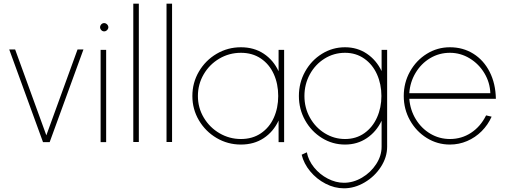

<svg xmlns="http://www.w3.org/2000/svg" viewBox="-20 -770 2736 1040"><path d="M213 0 30 -502H62L231 -37L400 -502H432L249 0Z M555 -500V0H525V-500ZM544 -600Q538 -600 533 -603.2Q528 -606.5 525 -611.8Q522 -617 522 -622Q522 -628 525 -633.2Q528 -638.5 533 -641.8Q538 -645 544 -645Q550 -645 555.2 -641.8Q560.5 -638.5 563.8 -633.2Q567 -628 567 -622Q567 -617 563.8 -611.8Q560.5 -606.5 555.2 -603.2Q550 -600 544 -600Z M702 -750H732V-1H702Z M882 -750H912V-1H882Z M1519 -500V0H1489V-117Q1461 -56.5 1408.5 -21.8Q1356 13 1285 13Q1213.5 13 1153.2 -22.5Q1093 -58 1057.5 -118.2Q1022 -178.5 1022 -250Q1022 -322 1057.5 -382.5Q1093 -443 1153.2 -478.5Q1213.5 -514 1285 -514Q1356 -514 1408.5 -479.2Q1461 -444.5 1489 -384V-500ZM1285 -17Q1347.5 -17 1393.2 -48Q1439 -79 1463 -132Q1487 -185 1487 -250Q1487 -316 1462.8 -369.2Q1438.5 -422.5 1392.8 -453.2Q1347 -484 1285 -484Q1221.5 -484 1168 -452.5Q1114.5 -421 1083.2 -367.2Q1052 -313.5 1052 -250Q1052 -186 1084 -132.5Q1116 -79 1169.5 -48Q1223 -17 1285 -17Z M2077 -500V25Q2077 81.5 2043.2 133.8Q2009.5 186 1955.2 218Q1901 250 1843 250Q1792 250 1743.5 225Q1695 200 1660.2 158Q1625.5 116 1614 68L1642 55Q1650.5 99 1681.2 137Q1712 175 1755.5 197.5Q1799 220 1843 220Q1893.5 220 1940.8 192.2Q1988 164.5 2017.5 119.2Q2047 74 2047 25V-116Q2018.5 -56.5 1967 -21.8Q1915.5 13 1849 13Q1781 13 1723.8 -22.5Q1666.5 -58 1632.8 -118.2Q1599 -178.5 1599 -250Q1599 -322 1632.8 -382.5Q1666.5 -443 1723.8 -478.5Q1781 -514 1849 -514Q1915.5 -514 1967 -479.2Q2018.5 -444.5 2047 -385V-500ZM1849 -17Q1909 -17 1953.8 -48.8Q1998.5 -80.5 2022.2 -133.8Q2046 -187 2046 -250Q2046 -314 2022 -367.5Q1998 -421 1953 -452.5Q1908 -484 1849 -484Q1788.5 -484 1738 -452.5Q1687.5 -421 1658.2 -367.2Q1629 -313.5 1629 -250Q1629 -186 1658.8 -132.8Q1688.5 -79.5 1739.2 -48.2Q1790 -17 1849 -17Z M2417 13Q2349 13 2291.8 -22.5Q2234.5 -58 2200.8 -118.2Q2167 -178.5 2167 -250Q2167 -322 2200.8 -382.5Q2234.5 -443 2291.8 -478.5Q2349 -514 2417 -514Q2488 -514 2544 -479Q2600 -444 2632.2 -380.8Q2664.5 -317.5 2666 -235H2197Q2202 -173.5 2232.5 -123.8Q2263 -74 2311.5 -45.5Q2360 -17 2417 -17Q2480.5 -17 2531.8 -50.8Q2583 -84.5 2613 -145L2643 -138Q2623 -93.5 2588.8 -59.2Q2554.5 -25 2510.2 -6Q2466 13 2417 13ZM2636 -265Q2634 -323 2604 -373.2Q2574 -423.5 2524.2 -453.8Q2474.5 -484 2417 -484Q2358.5 -484 2309.8 -454.8Q2261 -425.5 2231 -375.2Q2201 -325 2197 -265Z"/></svg>

Font: Urbanist
Style: Regular
Weight: 400
Designer: Corey Hu
Foundry: Corey Hu
Version: Version 1.2; befe77262ef67d88f1d94aa3d2e49ef1327b4483